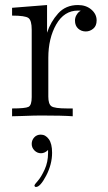

<svg xmlns="http://www.w3.org/2000/svg" viewBox="-20 -462 431 763"><path d="M28 0V-31Q81 -31 93.5 -37.5Q106 -44 106 -76V-344Q106 -381 93 -390.5Q80 -400 28 -400V-431L167 -442V-332Q181 -375 211 -408.5Q241 -442 290 -442Q322 -442 343 -424Q364 -406 364 -381Q364 -359 350.5 -348Q337 -337 321 -337Q303 -337 290.5 -348.5Q278 -360 278 -380Q278 -392 283.5 -401.5Q289 -411 293.5 -414.5Q298 -418 301 -419Q299 -420 290 -420Q235 -420 203.5 -365Q172 -310 172 -232V-78Q172 -49 184 -40Q196 -31 248 -31H269V0Q229 -3 142 -3Q130 -3 111 -2.5Q92 -2 67 -1Q42 0 28 0ZM142 73Q161 73 174 91Q187 109 187 145Q187 191 163.5 236Q140 281 123 281Q117 281 117 274Q117 272 130.5 256.5Q144 241 157.5 211.5Q171 182 171 146V134Q158 147 143 147Q128 147 117 136Q106 125 106 110Q106 95 116 84Q126 73 142 73Z"/></svg>

Font: CMU Serif
Style: Roman
Weight: 500
Version: Version 0.7.0